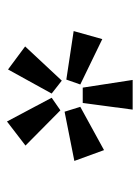

<svg xmlns="http://www.w3.org/2000/svg" viewBox="55 -828 400 550"><g transform="rotate(90 255.0 -553.0)"><path d="M209 -733H294L275 -590H231ZM286 -583 410 -651 441 -566 300 -538ZM92 -646 222 -583 208 -543 69 -564ZM211 -530 248 -501 179 -376 113 -425ZM260 -501 296 -526 397 -426 328 -373Z"/></g></svg>

Font: Rosario Light Medium
Style: Regular
Weight: 500
Version: Version 1.101; ttfautohint (v1.8.1.43-b0c9)